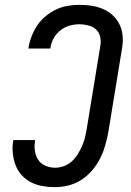

<svg xmlns="http://www.w3.org/2000/svg" viewBox="-20 -763 540 791"><path d="M206 8Q180 8 154.5 3.5Q129 -1 107 -12.5Q85 -24 68.5 -42.5Q52 -61 43.5 -84.5Q35 -108 32.5 -134Q30 -160 35 -186H125Q121 -165 123.5 -144Q126 -123 136.5 -106Q147 -89 166.5 -80.5Q186 -72 207 -72Q225 -72 243 -78.5Q261 -85 275 -97.5Q289 -110 299.5 -126.5Q310 -143 317.5 -160Q325 -177 329.5 -194.5Q334 -212 337 -230L393 -572Q397 -591 393 -610Q389 -629 376.5 -641Q364 -653 345 -658Q326 -663 307 -663Q287 -663 267 -657.5Q247 -652 229.5 -638.5Q212 -625 201.5 -606Q191 -587 188 -567L187 -563H97L98 -570Q102 -593 111.5 -616.5Q121 -640 135 -660.5Q149 -681 169.5 -697.5Q190 -714 212.5 -724.5Q235 -735 259.5 -739Q284 -743 308 -743Q334 -743 359 -739Q384 -735 406.5 -725Q429 -715 446.5 -698Q464 -681 474 -659Q484 -637 485.5 -611Q487 -585 482 -559L426 -217Q421 -190 413 -162.5Q405 -135 392 -109.5Q379 -84 359.5 -61Q340 -38 315 -22Q290 -6 262 1Q234 8 206 8Z"/></svg>

Font: Iosevka Curly Medium
Style: Italic
Weight: 500
Italic angle: -9°
Monospace: yes
Designer: Belleve Invis
Foundry: Belleve Invis
Version: Version 22.1.2; ttfautohint (v1.8.4)